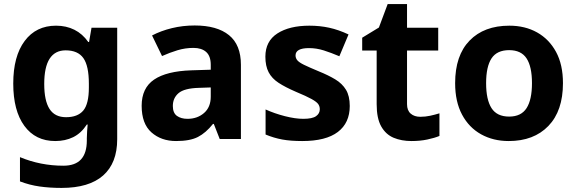

<svg xmlns="http://www.w3.org/2000/svg" viewBox="-20 -682 2827 942"><path d="M255 -556Q305 -556 345 -536Q385 -516 413 -476H417L429 -546H555V1Q555 118 486 179Q417 240 282 240Q224 240 174.5 233Q125 226 78 208V89Q179 131 291 131Q349 131 377.5 100Q406 69 406 7V-4Q406 -21 407.5 -39Q409 -57 410 -71H406Q378 -28 339 -9Q300 10 251 10Q154 10 99.5 -64.5Q45 -139 45 -272Q45 -406 101 -481Q157 -556 255 -556ZM302 -435Q250 -435 223.5 -394Q197 -353 197 -270Q197 -188 223 -147.5Q249 -107 304 -107Q361 -107 388.5 -139.5Q416 -172 416 -253V-271Q416 -359 389 -397Q362 -435 302 -435Z M935 -557Q1045 -557 1103.5 -509.5Q1162 -462 1162 -364V0H1058L1029 -74H1025Q990 -30 951 -10Q912 10 844 10Q771 10 723 -32.5Q675 -75 675 -163Q675 -250 736 -291.5Q797 -333 919 -337L1014 -340V-364Q1014 -407 991.5 -427Q969 -447 929 -447Q889 -447 851 -435.5Q813 -424 775 -407L726 -508Q770 -531 823.5 -544Q877 -557 935 -557ZM956 -251Q884 -249 856 -225Q828 -201 828 -162Q828 -128 848 -113.5Q868 -99 900 -99Q948 -99 981 -127.5Q1014 -156 1014 -208V-253Z M1696 -162Q1696 -79 1637.5 -34.5Q1579 10 1463 10Q1406 10 1365 2.5Q1324 -5 1283 -22V-145Q1327 -125 1378 -112Q1429 -99 1468 -99Q1512 -99 1530.5 -112Q1549 -125 1549 -146Q1549 -160 1541.5 -171Q1534 -182 1509 -196Q1484 -210 1431 -232Q1380 -254 1347 -275.5Q1314 -297 1298 -327.5Q1282 -358 1282 -404Q1282 -480 1341 -518Q1400 -556 1498 -556Q1549 -556 1595 -546Q1641 -536 1690 -513L1645 -406Q1605 -423 1569 -434.5Q1533 -446 1496 -446Q1463 -446 1446.5 -437Q1430 -428 1430 -410Q1430 -397 1438.5 -386.5Q1447 -376 1471.5 -364Q1496 -352 1544 -332Q1591 -313 1625 -292.5Q1659 -272 1677.5 -241.5Q1696 -211 1696 -162Z M2042 -109Q2067 -109 2090 -114Q2113 -119 2136 -126V-15Q2112 -5 2076.5 2.5Q2041 10 1999 10Q1950 10 1911.5 -6Q1873 -22 1850.5 -61.5Q1828 -101 1828 -171V-434H1757V-497L1839 -547L1882 -662H1977V-546H2130V-434H1977V-171Q1977 -140 1995 -124.5Q2013 -109 2042 -109Z M2742 -274Q2742 -138 2670.5 -64Q2599 10 2476 10Q2400 10 2340.5 -23Q2281 -56 2247 -119.5Q2213 -183 2213 -274Q2213 -410 2284 -483Q2355 -556 2479 -556Q2556 -556 2615 -523Q2674 -490 2708 -427.5Q2742 -365 2742 -274ZM2365 -274Q2365 -193 2391.5 -151.5Q2418 -110 2478 -110Q2537 -110 2563.5 -151.5Q2590 -193 2590 -274Q2590 -355 2563.5 -395.5Q2537 -436 2478 -436Q2418 -436 2391.5 -395.5Q2365 -355 2365 -274Z"/></svg>

Font: Noto Sans Kawi
Style: Bold
Weight: 700
Designer: Fadhl Haqq
Version: Version 1.000